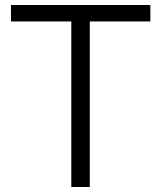

<svg xmlns="http://www.w3.org/2000/svg" viewBox="-20 -750 646 770"><path d="M583 -730V-664H340V0H266V-664H24V-730Z"/></svg>

Font: Nacelle Light
Style: Regular
Weight: 300
Designer: Sora Sagano
Foundry: Sora Sagano
Version: Version 1.000;FEAKit 1.0